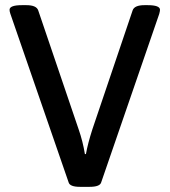

<svg xmlns="http://www.w3.org/2000/svg" viewBox="-20 -722 657 744"><path d="M246 -15 20 -669Q17 -678 17 -684Q17 -702 65 -702H82Q121 -702 128 -682L285 -220Q301 -174 309 -125H313Q320 -165 338 -221L494 -682Q501 -702 540 -702H552Q600 -702 600 -684Q600 -679 597 -668L372 -15Q367 2 327 2H290Q251 2 246 -15Z"/></svg>

Font: Asap-Medium
Style: Regular
Weight: 500
Designer: Pablo Cosgaya
Foundry: Omnibus-Type
Version: Version 2.000; ttfautohint (v1.8)